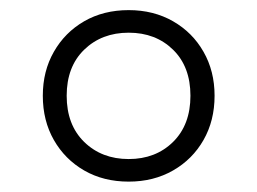

<svg xmlns="http://www.w3.org/2000/svg" viewBox="-20 -768 496 370"><path d="M228 -418Q179.5 -418 142.2 -439.5Q105 -461 83.8 -498.2Q62.5 -535.5 62.5 -583.5Q62.5 -631 83.8 -668.2Q105 -705.5 142.2 -727Q179.5 -748.5 228 -748.5Q276 -748.5 313.5 -727Q351 -705.5 372.2 -668.2Q393.5 -631 393.5 -583.5Q393.5 -535.5 372.2 -498.2Q351 -461 313.5 -439.5Q276 -418 228 -418ZM228 -461.5Q280 -461.5 313.5 -494.5Q347 -527.5 347 -583.5Q347 -639.5 313.5 -672.2Q280 -705 228 -705Q176 -705 142.2 -672.2Q108.5 -639.5 108.5 -583.5Q108.5 -527.5 142.2 -494.5Q176 -461.5 228 -461.5Z"/></svg>

Font: Encode Sans Condensed Condensed Light
Style: Regular
Weight: 300
Width: 3
Designer: Multiple Designers
Foundry: Impallari Type
Version: Version 3.000; ttfautohint (v1.8.3) -l 8 -r 50 -G 200 -x 14 